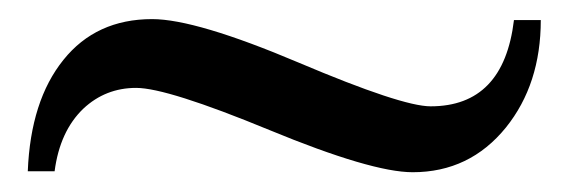

<svg xmlns="http://www.w3.org/2000/svg" viewBox="-20 -367 589 199"><path d="M540.5 -346.2Q540.5 -279.8 504.4 -234.9Q466.8 -188.5 407.7 -188.5Q365.2 -188.5 259.3 -232.2Q153.3 -275.9 121.1 -275.9Q89.4 -275.9 66.4 -254.4Q42 -231 36.6 -189.5H8.8Q11.7 -262.7 45.7 -304.9Q79.6 -347.2 137.7 -347.2Q183.1 -347.2 289.8 -302Q396.5 -256.8 426.3 -256.8Q502 -256.8 512.7 -346.2Z"/></svg>

Font: Dai Banna SIL Book
Style: Bold
Weight: 700
Designer: Victor Gaultney
Foundry: SIL International
Version: Version 2.000